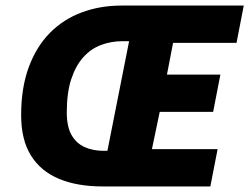

<svg xmlns="http://www.w3.org/2000/svg" viewBox="-20 -670 896 690"><path d="M348 0Q257 0 191.5 -27.5Q126 -55 91 -111.5Q56 -168 56 -256Q56 -355 83.5 -429Q111 -503 159.5 -552Q208 -601 274 -625.5Q340 -650 416 -650H856L830 -516H602L580 -402H772L746 -268H554L526 -134H762L736 0ZM352 -128H366L444 -522H420Q380 -522 343.5 -508.5Q307 -495 279.5 -464.5Q252 -434 236 -385.5Q220 -337 220 -266Q220 -215 237 -185Q254 -155 284 -141.5Q314 -128 352 -128Z"/></svg>

Font: Source Sans 3 ExtraLight Black
Style: Italic
Weight: 900
Italic angle: -11°
Version: Version 3.052;hotconv 1.1.0;makeotfexe 2.6.0